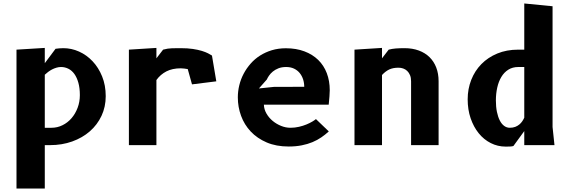

<svg xmlns="http://www.w3.org/2000/svg" viewBox="-20 -836 3290 1106"><path d="M238 -100H277Q310.5 -100 340.2 -114.8Q370 -129.5 392 -155Q414 -180.5 427 -214.8Q440 -249 440 -288Q440 -328.5 431.5 -359Q423 -389.5 408.5 -409.8Q394 -430 374 -440Q354 -450 331.5 -450Q318 -450 304.8 -446Q291.5 -442 279.5 -435.8Q267.5 -429.5 257 -421.5Q246.5 -413.5 238 -405.5ZM75 250V-550L238 -560V-472L300 -555Q310.5 -556.5 321.8 -557.5Q333 -558.5 345 -558.5Q391.5 -558.5 435.2 -539Q479 -519.5 513.2 -483.2Q547.5 -447 568.2 -396Q589 -345 589 -282Q589 -220.5 564.8 -168.8Q540.5 -117 497.5 -79.5Q454.5 -42 395.8 -21Q337 0 268.5 0H238V250Z M881 -500 919.5 -550Q946.5 -557.5 971.5 -558Q996.5 -558.5 1020.5 -558.5Q1061 -558.5 1091 -554Q1121 -549.5 1142.8 -542.8Q1164.5 -536 1178.5 -528.8Q1192.5 -521.5 1201 -516L1226 -367.5L1086 -350L1061.5 -438Q1051.5 -439.5 1041.5 -441Q1031.5 -442.5 1021.5 -442.5Q973 -442.5 938.5 -424.8Q904 -407 881 -375V0H722.5V-550L881 -560Z M1874 -79Q1854 -60.5 1831 -44.8Q1808 -29 1780 -17.2Q1752 -5.5 1718 1.2Q1684 8 1643 8Q1571 8 1516.2 -15.5Q1461.5 -39 1424.5 -78.2Q1387.5 -117.5 1368.8 -168.5Q1350 -219.5 1350 -275Q1350 -310.5 1358.5 -345.2Q1367 -380 1383.5 -411.2Q1400 -442.5 1423.8 -469.5Q1447.5 -496.5 1478.2 -516Q1509 -535.5 1546.2 -546.8Q1583.5 -558 1626.5 -558Q1686.5 -558 1733.5 -540.2Q1780.5 -522.5 1813 -490.8Q1845.5 -459 1862.5 -414.5Q1879.5 -370 1879.5 -316Q1879.5 -302.5 1877.8 -280.5Q1876 -258.5 1873.5 -233H1500Q1501 -206 1515 -181.8Q1529 -157.5 1550.8 -139.5Q1572.5 -121.5 1599.2 -110.8Q1626 -100 1653 -100Q1678.5 -100 1702.2 -105.5Q1726 -111 1745.2 -119Q1764.5 -127 1778.8 -135.5Q1793 -144 1800 -150ZM1732.5 -336Q1732.5 -359 1725.8 -379.5Q1719 -400 1706 -415.8Q1693 -431.5 1673.5 -440.8Q1654 -450 1628.5 -450Q1603 -450 1584 -442.5Q1565 -435 1551.5 -423.8Q1538 -412.5 1529.5 -400Q1521 -387.5 1517 -378L1471.5 -326.5L1558 -335.5Z M2180.5 0H2022V-550L2180.5 -560V-500L2219 -550Q2238 -555 2259.8 -556.8Q2281.5 -558.5 2310.5 -558.5Q2356 -558.5 2392.5 -545Q2429 -531.5 2454.2 -506.8Q2479.5 -482 2493 -446.8Q2506.5 -411.5 2506.5 -368V0H2348V-368Q2348 -388.5 2341.8 -403.2Q2335.5 -418 2325.5 -427.5Q2315.5 -437 2302.5 -441.5Q2289.5 -446 2275.5 -446Q2244 -446 2222.2 -435.8Q2200.5 -425.5 2180.5 -404Z M3000 -450H2965.5Q2932.5 -450 2908 -434.5Q2883.5 -419 2867.8 -392.5Q2852 -366 2844.2 -331Q2836.5 -296 2836.5 -257.5Q2836.5 -220.5 2842.5 -191.5Q2848.5 -162.5 2859 -142Q2869.5 -121.5 2884.2 -110.8Q2899 -100 2916.5 -100Q2934.5 -100 2948 -105.2Q2961.5 -110.5 2971.5 -118.8Q2981.5 -127 2988.5 -137.5Q2995.5 -148 3000 -158ZM3000 0V-81L2937.5 5Q2933.5 6 2930 6.8Q2926.5 7.5 2921.8 7.8Q2917 8 2910.2 8.2Q2903.5 8.5 2893 8.5Q2847 8.5 2807 -11.8Q2767 -32 2737.5 -68.5Q2708 -105 2691 -154.8Q2674 -204.5 2674 -264Q2674 -323.5 2694.5 -375.8Q2715 -428 2753 -466.8Q2791 -505.5 2844.8 -527.8Q2898.5 -550 2965 -550H3000V-816L3163 -800V-104.5L3174 0Z"/></svg>

Font: B612 Mono
Style: Bold
Weight: 700
Version: Version 1.005